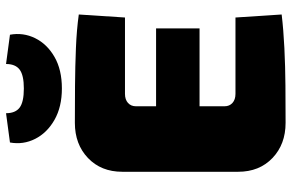

<svg xmlns="http://www.w3.org/2000/svg" viewBox="-185 -777 966 636"><g transform="rotate(-90 298.0 -459.0)"><path d="M209 -694Q269 -694 332.5 -693.5Q396 -693 457 -690.5Q518 -688 568 -681L558 -528H305Q286 -528 275 -518Q264 -508 264 -492V-198Q264 -182 275 -172Q286 -162 305 -162H558L568 -9Q518 -3 457 0Q396 3 332.5 3.5Q269 4 209 4Q138 4 92.5 -39.5Q47 -83 47 -153V-537Q47 -607 92.5 -650.5Q138 -694 209 -694ZM65 -425H522V-281H65ZM404 -922 501 -909Q509 -865 489.5 -825.5Q470 -786 427.5 -761.5Q385 -737 323 -737Q262 -737 219 -761.5Q176 -786 156 -825.5Q136 -865 144 -909L241 -922Q241 -891 259.5 -877Q278 -863 323 -863Q367 -863 385.5 -877Q404 -891 404 -922Z"/></g></svg>

Font: Exo 2 Black
Style: Regular
Weight: 900
Designer: Natanael Gama
Foundry: Natanael Gama
Version: Version 2.010